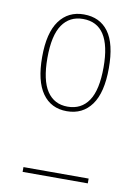

<svg xmlns="http://www.w3.org/2000/svg" viewBox="-79 -735 571 789"><g transform="rotate(10 206.5 -340.5)"><path d="M346 -481Q346 -379 309 -328Q272 -277 206 -277Q140 -277 104 -328Q68 -379 68 -479Q68 -580 105 -630.5Q142 -681 207 -681Q274 -681 310 -632Q346 -583 346 -481ZM90 -479Q90 -386 120 -341Q150 -296 206 -296Q263 -296 293.5 -341Q324 -386 324 -481Q324 -662 207 -662Q151 -662 120.5 -617.5Q90 -573 90 -479ZM71 0V-20H343V0Z"/></g></svg>

Font: Fira Sans Extra Condensed Thin
Style: Regular
Weight: 250
Width: 1
Designer: Carrois Corporate & Edenspiekermann AG
Foundry: Carrois Corporate GbR & Edenspiekermann AG
Version: Version 4.203